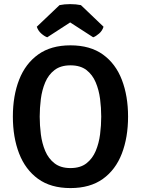

<svg xmlns="http://www.w3.org/2000/svg" viewBox="-20 -922 702 955"><path d="M44 -342Q44 -445.5 75.2 -525.5Q106.5 -605.5 170 -651Q233.5 -696.5 330.5 -696.5Q428.5 -696.5 492 -650.8Q555.5 -605 586.2 -524.8Q617 -444.5 617 -342Q617 -238.5 586 -158Q555 -77.5 491.5 -32Q428 13.5 330.5 13.5Q232.5 13.5 169.2 -32.5Q106 -78.5 75 -158.8Q44 -239 44 -342ZM177.5 -342Q177.5 -299 183.2 -254Q189 -209 205 -171Q221 -133 251.5 -109.5Q282 -86 330.5 -86Q379.5 -86 409.8 -109.5Q440 -133 456 -171Q472 -209 477.8 -254Q483.5 -299 483.5 -342Q483.5 -385 477.8 -429.8Q472 -474.5 456 -512.5Q440 -550.5 409.8 -573.8Q379.5 -597 330.5 -597Q282 -597 251.5 -573.8Q221 -550.5 205 -512.5Q189 -474.5 183.2 -429.8Q177.5 -385 177.5 -342ZM382.5 -896.5 495 -789Q489 -769 472.8 -755Q456.5 -741 443.5 -736.5L329 -810.5L215 -736.5Q201.5 -741 185.5 -755Q169.5 -769 163 -789L276 -896.5Q300 -901.5 329 -901.5Q358 -901.5 382.5 -896.5Z"/></svg>

Font: Signika Negative SC SemiBold
Style: Regular
Weight: 600
Designer: Anna Giedryś
Foundry: Anna Giedryś
Version: Version 2.000; ttfautohint (v1.8.3) -l 8 -r 50 -G 200 -x 9 -